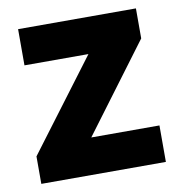

<svg xmlns="http://www.w3.org/2000/svg" viewBox="-67 -611 633 674"><g transform="rotate(-10 249.5 -274.5)"><path d="M471 0H27V-98L269 -420H41V-549H461V-442L228 -130H471Z"/></g></svg>

Font: Noto Sans Khmer UI ExtraBold
Style: Regular
Weight: 800
Designer: Danh Hong and the Monotype Design Team
Foundry: Monotype Imaging Inc.
Version: Version 2.002; ttfautohint (v1.8.4.7-5d5b)